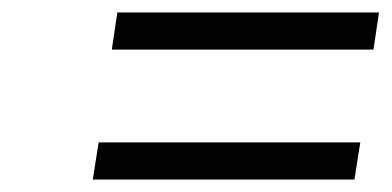

<svg xmlns="http://www.w3.org/2000/svg" viewBox="-20 -476 624 306"><path d="M127.9 -189.9 137.2 -249H554.2L544.9 -189.9ZM158.2 -397 167 -456.1H584L575.2 -397Z"/></svg>

Font: Trueno Light
Style: Italic
Weight: 300
Designer: Julieta Ulanovsky
Foundry: Julieta Ulanovsky
Version: Version 3.001b | FøM Fix